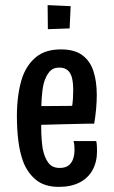

<svg xmlns="http://www.w3.org/2000/svg" viewBox="-20 -718 444 750"><path d="M210 12Q154 12 120.5 -15.5Q87 -43 70 -88Q57 -124 51.5 -169Q46 -214 46 -264Q46 -308 51.5 -347Q57 -386 68 -418Q86 -467 122 -496Q158 -525 218 -525Q271 -525 301.5 -502.5Q332 -480 345 -440Q358 -400 358 -348Q358 -321 355.5 -293Q353 -265 348 -235L261 -298Q264 -317 265 -334Q266 -351 266 -366Q266 -393 261.5 -412.5Q257 -432 245 -443Q233 -454 211 -454Q187 -454 173 -437.5Q159 -421 151 -393Q145 -368 143 -336Q141 -304 141 -270Q141 -245 141 -221Q141 -197 142.5 -176Q144 -155 147 -136Q154 -102 169 -82Q184 -62 213 -62Q235 -62 247.5 -71.5Q260 -81 265.5 -97Q271 -113 271 -132Q271 -140 270.5 -149Q270 -158 267 -167H356Q358 -157 358.5 -147.5Q359 -138 359 -128Q359 -86 342 -54.5Q325 -23 291.5 -5.5Q258 12 210 12ZM77 -227 75 -303 336 -305 348 -235Q348 -235 330 -235Q312 -235 283 -234Q254 -233 218 -232.5Q182 -232 145 -230.5Q108 -229 77 -227ZM167 -604 166 -698 256 -694 252 -607Z"/></svg>

Font: Truculenta SemiBold
Style: Regular
Weight: 600
Version: Version 1.002